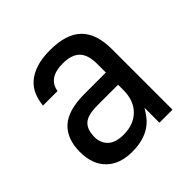

<svg xmlns="http://www.w3.org/2000/svg" viewBox="-146 -666 801 801"><g transform="rotate(-45 255.0 -265.5)"><path d="M197 6Q124 6 83 -34.5Q42 -75 42 -148Q42 -225 86 -265.5Q130 -306 227 -306H353V-357Q353 -411 328.5 -435.5Q304 -460 253 -460Q227 -460 209 -454.5Q191 -449 180 -439.5Q169 -430 163 -418Q157 -406 156 -394H70Q73 -425 84 -451Q95 -477 117 -496Q139 -515 172.5 -526Q206 -537 254 -537Q350 -537 395 -492.5Q440 -448 440 -357V0H363V-88Q353 -71 340 -54Q327 -37 307.5 -23.5Q288 -10 261 -2Q234 6 197 6ZM222 -70Q282 -70 317.5 -105.5Q353 -141 353 -202V-234H231Q174 -234 151.5 -213.5Q129 -193 129 -149Q129 -114 152 -92Q175 -70 222 -70Z"/></g></svg>

Font: Golos UI
Style: Regular
Weight: 400
Designer: A.Korolkova, Vitaly Kuzmin
Foundry: ParaType Ltd
Version: Version 2.000